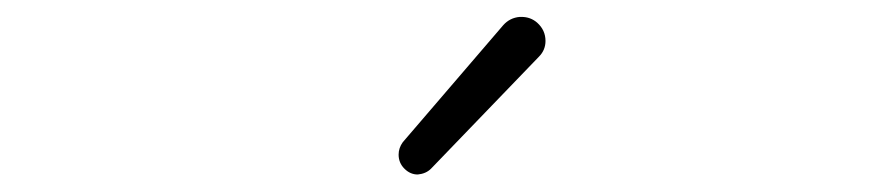

<svg xmlns="http://www.w3.org/2000/svg" viewBox="-20 -849 1040 226"><path d="M487.3 -650.4Q481.4 -644.5 471.7 -643.6Q471.7 -643.6 471.7 -643.6Q462.9 -643.6 456.1 -650.4Q449.2 -657.2 449.2 -667Q449.2 -674.8 454.1 -681.6L572.3 -819.3Q580.1 -828.1 591.8 -829.1Q592.8 -829.1 593.8 -829.1Q604.5 -829.1 612.3 -822.3Q622.1 -813.5 622.1 -800.8Q622.1 -790 614.3 -782.2Z"/></svg>

Font: Gen Jyuu Gothic L Monospace Light
Style: Regular
Weight: 300
Designer: [Source Han Sans]
Ryoko NISHIZUKA  (kana & ideographs); Paul D. Hunt (Latin, Greek & Cyrillic); Wenlong ZHANG  (bopomofo
Version: Version 1.002.20150607